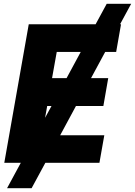

<svg xmlns="http://www.w3.org/2000/svg" viewBox="-20 -852 706 1005"><path d="M130.5 -725H480.5L538.5 -832H666.5L608.5 -725H613.5L588 -580H530.5L456.5 -443H546.5L521 -297H377.5L295 -144H526L500.5 0H217.5L145.5 133H17L89 0H2.5ZM249.5 -297H227L216 -235.5ZM328.5 -443 402.5 -580H277L252.5 -443Z"/></svg>

Font: JuliaMono Black
Style: Italic
Weight: 900
Italic angle: -9°
Monospace: yes
Designer: cormullion
Foundry: corm
Version: Version 0.057; ttfautohint (v1.8.4)